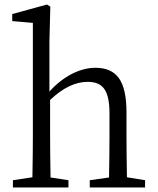

<svg xmlns="http://www.w3.org/2000/svg" viewBox="-20 -827 695 847"><path d="M37 0V-32L123 -45Q125 -155 125 -228V-726L34 -734V-765L187 -807L202 -798L198 -644V-423Q242 -472 295 -500Q350 -528 401 -528Q471 -528 504 -483Q538 -436 538 -332V-228Q538 -155 540 -45L620 -32V0H376V-32L461 -44Q463 -156 463 -228V-328Q463 -404 439 -436Q417 -466 367 -466Q285 -466 201 -386V-228Q201 -156 203 -44L282 -32V0Z"/></svg>

Font: Cactus Classical Serif
Style: Regular
Weight: 400
Designer: Henry Chan (via Glyphwiki)、田海東、宇文滿月
Foundry: Moonlit Owen
Version: Version 1.000